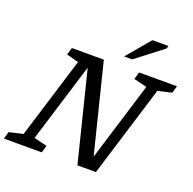

<svg xmlns="http://www.w3.org/2000/svg" viewBox="-179 -1094 1258 1253"><g transform="rotate(20 450.0 -467.5)"><path d="M255.5 -50 241 0H-22L-7.5 -50L88.5 -72.5L261.5 -634.5L178 -657L193 -707H414.5L568.5 -89.5L736 -634.5L645 -657L659.5 -707H922.5L908 -657L812 -634.5L617 0H488.5L333.5 -622L164.5 -72.5ZM531.5 -772 669 -935H780.5L775 -916L588 -772Z"/></g></svg>

Font: Newsreader 6pt
Style: Italic
Weight: 400
Italic angle: -17°
Designer: Hugues Gentile
Foundry: Production Type
Version: Version 1.003; ttfautohint (v1.8.3)